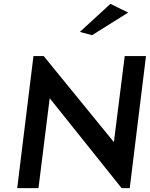

<svg xmlns="http://www.w3.org/2000/svg" viewBox="-20 -983 775 993"><path d="M609 -10H651L735 -693H625L569 -248L206 -693H153L69 -10H179L237 -475ZM393 -818 456 -801 643 -918 551 -963Z"/></svg>

Font: Bluebird
Style: LiExtObl
Weight: 300
Designer: Jasper
Foundry: Cannot Into Space Fonts
Version: Version 0.98